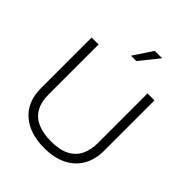

<svg xmlns="http://www.w3.org/2000/svg" viewBox="-263 -1111 1270 1270"><g transform="rotate(45 372.0 -476.0)"><path d="M78 -257V-729H143V-264Q143 -188 171.5 -141.5Q200 -95 252 -74Q304 -53 372 -53Q455 -53 505 -79.5Q555 -106 578 -153.5Q601 -201 601 -264V-729H666V-257Q666 -177 632 -117Q598 -57 532.5 -23.5Q467 10 372 10Q237 10 157.5 -59.5Q78 -129 78 -257ZM347 -828 436 -962H505L397 -828Z"/></g></svg>

Font: BDO Grotesk Light
Style: Regular
Weight: 300
Designer: Deni Anggara
Foundry: Lokal Container
Version: Version 2.000